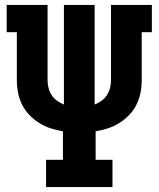

<svg xmlns="http://www.w3.org/2000/svg" viewBox="-20 -755 640 775"><path d="M166 0V-110H234V-225Q209 -229 184.5 -237Q160 -245 138.5 -258.5Q117 -272 99 -290.5Q81 -309 69.5 -332Q58 -355 53 -380Q48 -405 48 -431V-625H7V-735H172V-431Q172 -415 176 -399.5Q180 -384 188.5 -371Q197 -358 210 -348.5Q223 -339 238 -333V-735H362V-333Q377 -339 390 -348.5Q403 -358 411.5 -371Q420 -384 424 -399.5Q428 -415 428 -431V-735H593V-625H552V-431Q552 -405 547 -380Q542 -355 530.5 -332Q519 -309 501 -290.5Q483 -272 461.5 -258.5Q440 -245 415.5 -237Q391 -229 366 -225V-110H434V0Z"/></svg>

Font: Iosevka Slab XBdEx
Style: Regular
Weight: 800
Width: 7
Monospace: yes
Designer: Belleve Invis
Foundry: Belleve Invis
Version: Version 11.1.0; ttfautohint (v1.8.3)